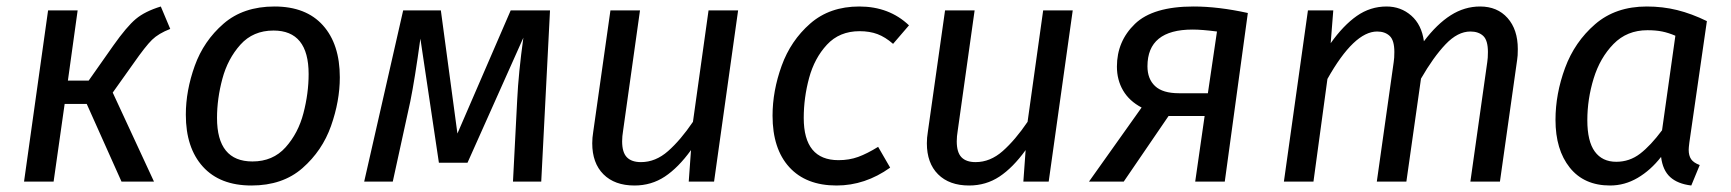

<svg xmlns="http://www.w3.org/2000/svg" viewBox="-20 -559 5327 591"><path d="M504 -470Q468 -456 448 -436.5Q428 -417 391 -364L327 -274L454 0H354L247 -239H179L145 0H54L128 -527H219L189 -311H253L329 -419Q370 -477 398 -500.5Q426 -524 475 -539Z M552 -206Q552 -280 579.5 -356.5Q607 -433 668 -486Q729 -539 825 -539Q922 -539 974 -481Q1026 -423 1026 -321Q1026 -248 999 -171.5Q972 -95 911 -41.5Q850 12 754 12Q657 12 604.5 -46Q552 -104 552 -206ZM930 -331Q930 -465 822 -465Q759 -465 720 -421.5Q681 -378 664.5 -316.5Q648 -255 648 -196Q648 -62 757 -62Q820 -62 859 -105.5Q898 -149 914 -210.5Q930 -272 930 -331Z M1646 0H1559L1572 -252Q1576 -335 1591 -443L1419 -58H1331L1274 -440Q1257 -316 1243 -247L1189 0H1101L1221 -527H1337L1388 -148L1552 -527H1673Z M1803 -118Q1803 -135 1806 -153L1859 -527H1950L1898 -157Q1895 -139 1895 -124Q1895 -90 1909.5 -75Q1924 -60 1953 -60Q1998 -60 2036.5 -94Q2075 -128 2113 -184L2161 -527H2252L2178 0H2100L2107 -97Q2068 -43 2026.5 -15.5Q1985 12 1933 12Q1872 12 1837.5 -22.5Q1803 -57 1803 -118Z M2778 -481 2729 -424Q2705 -445 2681 -454Q2657 -463 2626 -463Q2564 -463 2525.5 -421.5Q2487 -380 2470.5 -319Q2454 -258 2454 -196Q2454 -66 2561 -66Q2594 -66 2621.5 -76Q2649 -86 2683 -107L2720 -43Q2643 12 2555 12Q2461 12 2409.5 -44.5Q2358 -101 2358 -203Q2358 -279 2386 -356.5Q2414 -434 2474 -486.5Q2534 -539 2625 -539Q2717 -539 2778 -481Z M2833 -118Q2833 -135 2836 -153L2889 -527H2980L2928 -157Q2925 -139 2925 -124Q2925 -90 2939.5 -75Q2954 -60 2983 -60Q3028 -60 3066.5 -94Q3105 -128 3143 -184L3191 -527H3282L3208 0H3130L3137 -97Q3098 -43 3056.5 -15.5Q3015 12 2963 12Q2902 12 2867.5 -22.5Q2833 -57 2833 -118Z M3821 -519 3750 0H3659L3688 -202H3577L3439 0H3332L3494 -228Q3456 -248 3437 -280.5Q3418 -313 3418 -354Q3418 -432 3473.5 -485.5Q3529 -539 3654 -539Q3730 -539 3821 -519ZM3512 -355Q3512 -316 3535.5 -294Q3559 -272 3609 -272H3698L3726 -462Q3680 -468 3651 -468Q3512 -468 3512 -355Z M4652 -408Q4652 -386 4650 -375L4597 0H4506L4558 -368Q4560 -380 4560 -399Q4560 -435 4545.5 -448.5Q4531 -462 4506 -462Q4467 -462 4429.5 -422.5Q4392 -383 4354 -317L4309 0H4218L4270 -368Q4272 -380 4272 -399Q4272 -435 4257.5 -448.5Q4243 -462 4219 -462Q4148 -462 4066 -316L4023 0H3932L4006 -527H4084L4076 -426Q4115 -481 4156.5 -510Q4198 -539 4248 -539Q4292 -539 4324 -511Q4356 -483 4363 -432Q4403 -485 4445.5 -512Q4488 -539 4536 -539Q4589 -539 4620.5 -503.5Q4652 -468 4652 -408Z M5234 -494 5180 -120Q5178 -104 5178 -98Q5178 -80 5185.5 -69Q5193 -58 5212 -51L5186 12Q5144 7 5121 -14Q5098 -35 5093 -76Q5061 -35 5021 -11.5Q4981 12 4936 12Q4856 12 4812 -43Q4768 -98 4768 -190Q4768 -270 4797.5 -350Q4827 -430 4890 -484.5Q4953 -539 5049 -539Q5098 -539 5142.5 -528Q5187 -517 5234 -494ZM4866 -189Q4866 -124 4889 -92.5Q4912 -61 4955 -61Q4996 -61 5028.5 -86Q5061 -111 5096 -158L5137 -449Q5116 -458 5096.5 -462Q5077 -466 5051 -466Q4988 -466 4946.5 -423.5Q4905 -381 4885.5 -317.5Q4866 -254 4866 -189Z"/></svg>

Font: FiraGO
Style: Italic
Weight: 400
Italic angle: -8°
Designer: bBox Type GmbH
Foundry: bBox Type GmbH
Version: Version 1.001